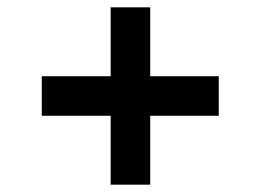

<svg xmlns="http://www.w3.org/2000/svg" viewBox="-20 -553 712 524"><path d="M282 -49H390V-237H577V-345H390V-533H282V-345H94V-237H282Z"/></svg>

Font: Wafeq Semi Bold
Style: Regular
Weight: 600
Designer: Rasmus Andersson & Azza Alameddine
Foundry: Google & TypeTogether
Version: Version 3.000;January 28, 2025;FontCreator 15.0.0.3014 64-bi